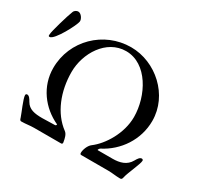

<svg xmlns="http://www.w3.org/2000/svg" viewBox="-150 -880 1131 1077"><g transform="rotate(30 415.0 -342.0)"><path d="M1 -485C32 -485 103 -622 105 -645C107 -661 89 -689 70 -689C61 -689 48 -683 43 -671C29 -637 -6 -516 -6 -498C-6 -489 -8 -485 1 -485ZM101 5C131 5 153 0 181 0C239 0 298 0 356 0C363 0 365 -6 364 -11C360 -37 354 -60 339 -71C252 -135 206 -252 206 -377C206 -497 286 -631 414 -631C551 -631 636 -469 636 -332C636 -227 572 -124 509 -77C490 -63 478 -30 478 -11C478 -4 480 0 486 0C544 0 603 0 661 0C689 0 711 5 741 5C751 5 753 -3 755 -12C761 -42 800 -123 800 -144C800 -149 796 -153 791 -153C778 -153 769 -139 760 -123C737 -81 694 -70 649 -70H553C548 -71 557 -83 561 -85C663 -137 736 -242 736 -365C736 -531 588 -664 427 -664C251 -664 106 -523 106 -345C106 -226 180 -128 283 -81C282 -76 281 -72 273 -72L193 -70C144 -70 106 -76 85 -113C76 -129 67 -143 54 -143C49 -143 45 -139 45 -134C45 -111 79 -37 87 -12C90 -3 91 5 101 5Z"/></g></svg>

Font: EB Garamond
Style: Regular
Weight: 400
Designer: Georg Duffner and Octavio Pardo
Foundry: Georg Duffner
Version: Version 1.000;PS 001.000;hotconv 1.0.88;makeotf.lib2.5.64775